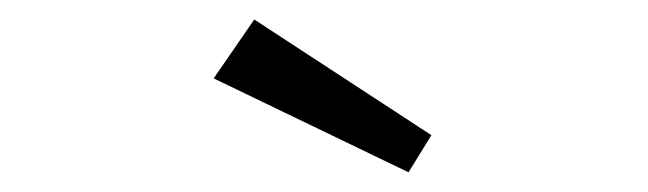

<svg xmlns="http://www.w3.org/2000/svg" viewBox="-20 -812 655 194"><path d="M392.8 -637.9 195.9 -732.8 236.9 -792.3 415.9 -675.4Z"/></svg>

Font: Fira Code Light
Style: Regular
Weight: 300
Monospace: yes
Designer: Carrois Corporate, Edenspiekermann AG, Nikita Prokopov
Foundry: Carrois Corporate, Edenspiekermann AG, Nikita Prokopov
Version: Version 6.000; ttfautohint (v1.8.2) -l 8 -r 50 -G 200 -x 14 